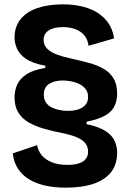

<svg xmlns="http://www.w3.org/2000/svg" viewBox="-20 -695 596 885"><path d="M284 170Q230 170 186.5 160Q143 150 111.5 130Q80 110 61.5 80.5Q43 51 39 12L151 -26Q155 -1 172 20Q189 41 219 53Q249 65 292 65Q338 65 362 49.5Q386 34 386 4Q386 -19 373 -35Q360 -51 334.5 -62Q309 -73 270 -81Q224 -90 183.5 -101.5Q143 -113 112.5 -130.5Q82 -148 64.5 -176Q47 -204 47 -246Q47 -278 59.5 -305.5Q72 -333 103 -353Q134 -373 189 -382V-392Q130 -403 99.5 -424Q69 -445 58 -471.5Q47 -498 47 -521Q47 -571 74 -605.5Q101 -640 151.5 -657.5Q202 -675 271 -675Q335 -675 385 -657.5Q435 -640 466.5 -605Q498 -570 506 -518L388 -484Q385 -512 369.5 -531Q354 -550 329 -560Q304 -570 271 -570Q227 -570 204 -554.5Q181 -539 181 -511Q181 -487 197.5 -470.5Q214 -454 242.5 -443.5Q271 -433 309 -425Q354 -415 392 -404.5Q430 -394 459 -377Q488 -360 504 -332.5Q520 -305 520 -262Q520 -235 509.5 -209.5Q499 -184 469 -165Q439 -146 379 -134V-123Q438 -110 468 -90Q498 -70 509 -44Q520 -18 520 9Q520 63 492 98.5Q464 134 411.5 152Q359 170 284 170ZM293 -184Q321 -184 341.5 -191Q362 -198 374 -212Q386 -226 386 -248Q386 -271 374 -285.5Q362 -300 344 -308.5Q326 -317 306 -320.5Q286 -324 270 -324Q230 -324 206 -308Q182 -292 182 -259Q182 -236 192.5 -221.5Q203 -207 220 -199Q237 -191 256 -187.5Q275 -184 293 -184Z"/></svg>

Font: Bricolage Grotesque 18pt
Style: Bold
Weight: 700
Designer: Mathieu Triay
Foundry: Atelier Triay
Version: Version 1.000;gftools[0.9.30]